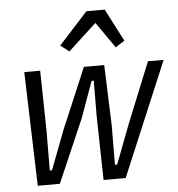

<svg xmlns="http://www.w3.org/2000/svg" viewBox="-54 -816 804 866"><g transform="rotate(-5 348.5 -382.5)"><path d="M66 -516H138L143 -242L142 -64H152L220 -242L336 -516H428L438 -242L437 -64H447L515 -242L626 -516H697L480 0H380L374 -289L375 -450H365L306 -286L182 0H82ZM452 -765 528 -618 487 -591 405 -709 277 -591 238 -621 369 -765Z"/></g></svg>

Font: IBM Plex Sans Condensed
Style: Italic
Weight: 400
Width: 3
Italic angle: -11°
Designer: Mike Abbink, Paul van der Laan, Pieter van Rosmalen
Foundry: Bold Monday
Version: Version 1.3